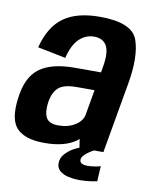

<svg xmlns="http://www.w3.org/2000/svg" viewBox="-85 -663 687 869"><g transform="rotate(10 258.5 -228.0)"><path d="M315 0 309 -40Q304 -36 298.5 -31.5Q247.5 5.5 154.5 5.5Q65.5 5.5 27.5 -34Q-10.5 -73.5 2.5 -171.5Q14 -271 69 -312.2Q124 -353.5 230.5 -353.5H352L355.5 -375Q368.5 -445.5 352 -476.5Q335.5 -507.5 293 -507.5Q255 -507.5 225.5 -479.5Q196 -451.5 181 -390L52 -416Q77 -513.5 137.5 -557Q198 -600.5 304 -600.5Q452.5 -600.5 478.5 -526.5Q504.5 -452.5 482 -325L425 0ZM316.5 -152 337 -269H254.5Q196 -269 171.5 -247Q147 -225 140 -179Q133.5 -133.5 146.5 -108.5Q159.5 -83.5 203 -83.5Q247.5 -83.5 279.5 -103.5Q311 -123.5 316.5 -152ZM338 143.5Q314 143.5 290 138.2Q266 133 250 120Q234 107 234 84.5Q234 60 251.2 41.2Q268.5 22.5 288 11.8Q307.5 1 313.5 0H381.5Q378.5 1.5 365.5 9.5Q352.5 17.5 340.8 29Q329 40.5 329 52.5Q329 73.5 365 73.5Q381.5 73.5 399.8 70.5Q418 67.5 424.5 64.5L420.5 135Q415.5 136.5 390.5 140Q365.5 143.5 338 143.5Z"/></g></svg>

Font: Anybody SemiBold
Style: Italic
Weight: 600
Italic angle: -10°
Designer: Tyler Finck
Foundry: Etcetera Type Company
Version: Version 1.010; ttfautohint (v1.8.3) -l 8 -r 50 -G 200 -x 14 